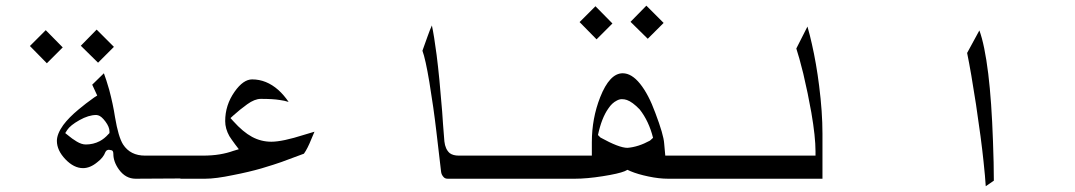

<svg xmlns="http://www.w3.org/2000/svg" viewBox="-20 -642 3772 674"><path d="M200.2 -475.6 144.5 -419.9 85 -480.5 140.6 -536.1ZM379.9 -477.5 324.2 -421.9 263.7 -481.4 319.3 -538.1ZM628.9 -15.6 456.1 -14.6Q420.9 -14.6 397.5 -46.9Q377.9 -74.2 377.9 -101.6Q377.9 -113.3 371.1 -114.7Q364.3 -116.2 362.3 -116.2Q353.5 -116.2 349.6 -107.4Q342.8 -88.9 322.3 -73.2Q296.9 -51.8 271.5 -51.8Q239.3 -51.8 209.5 -83Q179.7 -114.3 179.7 -147.5Q179.7 -171.9 202.1 -203.1Q221.7 -229.5 255.9 -257.8Q280.3 -278.3 310.5 -299.8L321.3 -306.6L303.7 -344.7L344.7 -384.8Q352.5 -364.3 363.3 -327.1Q377 -275.4 383.8 -230.5Q395.5 -161.1 412.1 -134.8Q437.5 -95.7 489.3 -95.7Q491.2 -95.7 492.2 -95.7H628.9ZM281.2 -134.8Q307.6 -134.8 330.1 -146.5Q346.7 -155.3 360.4 -170.9L364.3 -174.8V-180.7Q364.3 -196.3 350.1 -215.3Q335.9 -234.4 324.2 -237.3Q321.3 -238.3 318.4 -238.3H317.4Q291 -238.3 258.8 -220.2Q226.6 -202.1 215.8 -185.5L209 -174.8L218.8 -167Q232.4 -155.3 249.5 -145Q266.6 -134.8 281.2 -134.8Z M805.7 -134.8Q792 -153.3 785.2 -164.1Q770.5 -190.4 770.5 -216.8Q770.5 -273.4 803.7 -320.3Q834 -363.3 865.2 -363.3Q915 -363.3 957 -326.2Q976.6 -308.6 993.2 -284.2Q977.5 -289.1 961.9 -291Q938.5 -294.9 895.5 -294.9Q874 -294.9 847.7 -275.9Q821.3 -256.8 799.8 -237.3L789.1 -227.5L798.8 -216.8Q833 -178.7 864.7 -161.6Q896.5 -144.5 932.6 -144.5Q971.7 -144.5 1047.9 -168.9L1084 -179.7L1073.2 -154.3Q1059.6 -120.1 1046.9 -102.5L967.8 -73.2Q946.3 -65.4 897.5 -50.8Q853.5 -38.1 797.9 -27.3Q737.3 -14.6 700.2 -14.6H613.3V-95.7H691.4Q724.6 -95.7 751 -100.1Q777.3 -104.5 798.8 -112.3L818.4 -118.2Z M1875 -14.6H1551.8Q1543 -14.6 1538.1 -19.5Q1529.3 -28.3 1528.3 -40Q1528.3 -40 1511.7 -181.6Q1502 -264.6 1487.3 -353.5Q1473.6 -435.5 1462.9 -463.9L1481.4 -515.6Q1488.3 -535.2 1496.1 -552.7Q1503.9 -516.6 1512.7 -449.2Q1522.5 -373 1532.2 -250Q1532.2 -246.1 1535.2 -206.1Q1538.1 -166 1540 -145.5Q1543 -118.2 1558.6 -104.5Q1570.3 -95.7 1590.8 -95.7H1875Z M2057.6 -142.6Q2057.6 -226.6 2086.9 -300.8Q2120.1 -384.8 2166 -384.8Q2197.3 -384.8 2227.1 -347.7Q2256.8 -310.5 2280.3 -246.1Q2309.6 -168.9 2311.5 -138.7L2315.4 -95.7H2495.1V-14.6H2325.2Q2293.9 -14.6 2256.3 -22.5Q2218.8 -30.3 2193.4 -41L2182.6 -45.9L2172.9 -41Q2151.4 -32.2 2095.7 -23.4Q2040 -14.6 1998 -14.6H1857.4V-95.7H2057.6ZM2182.6 -123Q2220.7 -126 2261.7 -148.4L2272.5 -158.2Q2257.8 -216.8 2225.6 -257.8Q2200.2 -284.2 2180.7 -291Q2171.9 -293.9 2163.1 -293.9Q2154.3 -293.9 2145.5 -289.1Q2127.9 -280.3 2115.2 -260.7Q2091.8 -227.5 2079.1 -168L2087.9 -159.2Q2153.3 -123 2182.6 -123ZM2129.9 -559.6 2074.2 -503.9 2014.6 -564.5 2070.3 -620.1ZM2309.6 -561.5 2253.9 -505.9 2193.4 -565.4 2249 -622.1Z M2867.2 -14.6H2479.5V-95.7H2842.8V-110.4Q2842.8 -162.1 2828.1 -247.1Q2816.4 -313.5 2799.8 -383.8Q2785.2 -442.4 2775.4 -471.7L2814.5 -548.8Q2823.2 -518.6 2830.1 -487.3Q2845.7 -418.9 2855.5 -340.8Q2867.2 -249 2867.2 -172.9Z M3468.8 -7.8 3440.4 11.7Q3438.5 -20.5 3432.6 -75.2Q3424.8 -151.4 3406.2 -275.4Q3388.7 -389.6 3375 -456.1L3418 -535.2Q3436.5 -485.4 3449.2 -382.8Q3460.9 -287.1 3465.8 -145.5Q3468.8 -66.4 3468.8 -7.8Z"/></svg>

Font: Thabit
Style: Regular
Weight: 500
Designer: Regenerated by Nadim Shaikli
Foundry: MAK Alagha
Version: 0.01